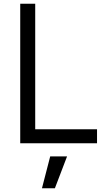

<svg xmlns="http://www.w3.org/2000/svg" viewBox="-20 -765 571 1025"><path d="M498 0V-75H168V-745H88V0ZM273 240 338 70H248L204 240Z"/></svg>

Font: Plus Jakarta Sans
Style: Regular
Weight: 400
Designer: Gumpita Rahayu
Foundry: Tokotype
Version: Version 2.071;gftools[0.9.30]